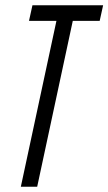

<svg xmlns="http://www.w3.org/2000/svg" viewBox="-20 -708 411 728"><path d="M59 0 194 -629H90L103 -688H371L358 -629H256L121 0Z"/></svg>

Font: Saira Ultra Condensed
Style: Italic
Weight: 400
Width: 1
Italic angle: -12°
Designer: Hector Gatti with collaboration of the Omnibus-Type team
Foundry: Omnibus-Type
Version: Version 1.001; ttfautohint (v1.8)